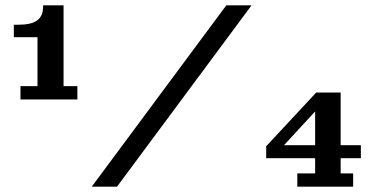

<svg xmlns="http://www.w3.org/2000/svg" viewBox="-20 -702 1406 722"><path d="M57 -328V-378H121V-562H32V-609H49Q98 -609 120 -625.5Q142 -642 142 -676V-682H219V-378H271V-328ZM325 0 831 -682H926L420 0ZM981 -107V-152L1169 -354H1261V-156H1337V-107H1261V-50H1308V0H1098V-50H1165V-107ZM1048 -156H1165V-283Z"/></svg>

Font: Montagu Slab 16pt Medium
Style: Regular
Weight: 500
Designer: Florian Karsten
Foundry: Florian Karsten
Version: Version 1.000; ttfautohint (v1.8.3)